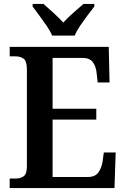

<svg xmlns="http://www.w3.org/2000/svg" viewBox="-20 -951 638 971"><path d="M29 0V-48H58Q83 -48 99.5 -59.5Q116 -71 116 -110V-599Q116 -643 99 -654.5Q82 -666 58 -666H29V-714H530L534 -534H474L469 -579Q466 -614 450 -636Q434 -658 399 -658H246V-401H467V-346H246V-56H425Q461 -56 477.5 -79Q494 -102 499 -135L505 -180H565L559 0ZM244 -771Q234 -794 216 -820.5Q198 -847 178.5 -873Q159 -899 145 -918V-931H200Q222 -912 250.5 -886Q279 -860 300 -837Q321 -860 350.5 -886Q380 -912 402 -931H457V-918Q442 -899 422.5 -873Q403 -847 385 -820.5Q367 -794 358 -771Z"/></svg>

Font: Noto Serif SemiCondensed SemiBold
Style: Regular
Weight: 600
Width: 4
Designer: Monotype Design Team
Foundry: Monotype Imaging Inc.
Version: Version 2.013; ttfautohint (v1.8.4.7-5d5b)